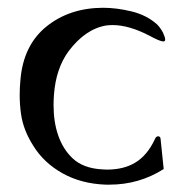

<svg xmlns="http://www.w3.org/2000/svg" viewBox="-20 -474 477 504"><path d="M257.3 10.7Q192.9 8.3 143.8 -19.3Q94.7 -46.9 67.4 -91.3Q41 -132.8 35.2 -174.8Q31.7 -198.7 31.7 -225.1Q31.7 -244.6 33.7 -265.1Q41.5 -355.5 101.8 -404.3Q162.1 -453.1 250 -453.6Q286.1 -453.6 325.2 -444.1Q364.3 -434.6 391.6 -410.6Q399.9 -402.8 407.7 -388.7Q413.6 -376 413.6 -370.1Q413.6 -367.7 412.1 -366.2Q411.1 -365.2 408.7 -365.2Q399.9 -365.2 372.1 -380.4Q318.4 -408.2 275.9 -408.2Q267.6 -408.2 259.3 -407.2Q204.6 -398.4 160.2 -339.8Q126.5 -293.9 121.6 -224.6Q120.6 -210.9 120.6 -198.2Q120.6 -153.3 132.8 -118.7Q145 -83 169.9 -59.1Q198.2 -31.7 250 -29.3Q255.4 -28.8 260.7 -28.8Q305.2 -28.8 335.4 -47.4Q366.2 -65.9 385.7 -106.9Q388.7 -115.2 394 -116.2H395Q400.4 -116.2 401.4 -110.4L409.7 -30.3Q345.2 10.7 267.6 10.7Z"/></svg>

Font: Caudex
Style: Regular
Weight: 400
Version: Version 1.01